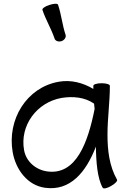

<svg xmlns="http://www.w3.org/2000/svg" viewBox="-20 -1000 698 1045"><path d="M211 -946C229 -892 259 -844 277 -790C281 -777 298 -771 315 -776C331 -782 341 -797 337 -810C319 -864 314 -921 296 -974C294 -982 272 -981 249 -973C225 -966 208 -953 211 -946ZM617 -22C575 -96 565 -182 565 -267C565 -356 578 -444 578 -533C578 -541 558 -547 533 -547C508 -547 488 -541 488 -533C488 -528 488 -522 488 -516C431 -550 365 -567 299 -555C125 -524 18 -350 49 -172C66 -76 130 9 225 22C362 41 448 -62 502 -202C503 -118 510 -29 539 22C543 29 564 25 585 12C607 0 621 -16 617 -22ZM237 -67C174 -76 122 -121 111 -183C87 -317 180 -443 315 -467C377 -477 442 -471 492 -436C493 -426 494 -417 495 -407C459 -226 395 -45 237 -67Z"/></svg>

Font: Nupuram
Style: Regular
Weight: 400
Designer: Santhosh Thottingal (santhosh.thottingal@gmail.com)
Foundry: SMC
Version: Version 1.000